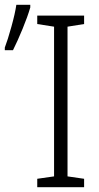

<svg xmlns="http://www.w3.org/2000/svg" viewBox="-20 -779 413 799"><path d="M330 0H135V-35L205 -45V-668L135 -679V-714H330V-679L261 -668V-45L330 -35ZM0 -570H34Q53 -608 74 -659Q95 -710 106 -748V-759H48Q43 -724 27.5 -668Q12 -612 0 -581Z"/></svg>

Font: Noto Sans UI SemiCondensed Light
Style: Regular
Weight: 300
Width: 4
Designer: Monotype Design Team
Foundry: Monotype Imaging Inc.
Version: Version 1.901